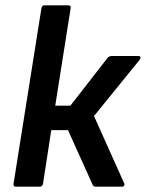

<svg xmlns="http://www.w3.org/2000/svg" viewBox="-20 -703 549 723"><path d="M501 -492Q508 -492 509 -488Q510 -484 506 -478L334 -266L447 -14Q450 -8 447.5 -4Q445 0 439 0H341Q332 0 329 -7L236 -213H173L142 -11Q140 0 129 0H40Q29 0 31 -11L136 -672Q138 -683 148 -683H237Q248 -683 246 -672L188 -305H245L385 -485Q391 -492 400 -492Z"/></svg>

Font: Sofia Sans Semi Condensed
Style: Bold Italic
Weight: 700
Italic angle: -9°
Version: Version 4.100